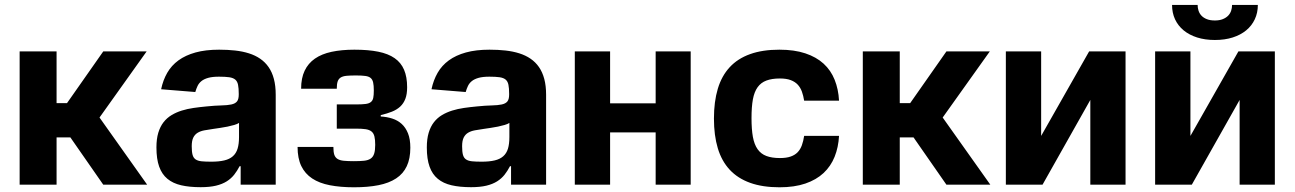

<svg xmlns="http://www.w3.org/2000/svg" viewBox="-20 -756 5300 786"><path d="M60.4 0V-545.5H211.6V-333.8H254.3L402.7 -545.5H580.3L387.4 -274.9L582.4 0H402.7L268.1 -193.5H211.6V0Z M620.4 -152.3Q620.4 -187.1 628 -212.5Q635.7 -237.9 649.5 -255.7Q663.4 -273.4 682.4 -284.8Q701.3 -296.2 724.1 -303.3Q746.8 -310.4 772.5 -314.1Q798.3 -317.8 825.3 -320.3Q860.8 -323.9 885.8 -324.4Q910.9 -324.9 926.8 -328.3Q942.8 -331.7 950.1 -340.6Q957.4 -349.4 957.4 -369.3V-371.4Q957.4 -394.9 954.5 -408.9Q951.7 -422.9 943 -430.2Q934.3 -437.5 918.3 -439.8Q902.3 -442.1 876.4 -442.1Q849.4 -442.1 832.4 -437.3Q815.3 -432.5 804.9 -424.2Q794.4 -415.8 788.9 -404.3Q783.4 -392.8 779.5 -379.3L639.6 -390.6Q647.4 -427.9 664.6 -457.9Q681.8 -487.9 710.6 -508.9Q739.3 -529.8 780.4 -541.2Q821.4 -552.6 877.1 -552.6Q911.9 -552.6 942.6 -549.2Q973.4 -545.8 999.1 -537.6Q1024.9 -529.5 1045.1 -515.6Q1065.3 -501.8 1079.5 -481.4Q1093.8 -460.9 1101.2 -432.9Q1108.7 -404.8 1108.7 -367.9V0H965.2V-75.6H960.9Q951 -56.5 938.6 -40.7Q926.1 -24.9 908 -13.5Q889.9 -2.1 864.2 4.1Q838.4 10.3 801.5 10.3Q755.7 10.3 721.8 2.5Q687.9 -5.3 665.3 -24Q642.8 -42.6 631.6 -73.9Q620.4 -105.1 620.4 -152.3ZM844.8 -94.1Q876.4 -94.1 898.1 -99.3Q919.7 -104.4 933.2 -116.3Q946.7 -128.2 952.6 -147.5Q958.5 -166.9 958.5 -195V-252.8Q951.7 -248.2 939.1 -244.5Q926.5 -240.8 911.6 -237.7Q896.7 -234.7 881.2 -232.4Q865.8 -230.1 853.3 -228.3Q833.5 -225.5 817.1 -222.5Q800.8 -219.5 789.2 -212.5Q777.7 -205.6 771.3 -192.8Q764.9 -180 764.9 -157.3Q764.9 -134.9 768.3 -122.3Q771.7 -109.7 780.7 -103.5Q789.8 -97.3 805.2 -95.7Q820.7 -94.1 844.8 -94.1Z M1198.2 -154.5H1344.8Q1344.8 -134.2 1348.5 -122.7Q1352.3 -111.2 1361.9 -105.3Q1371.4 -99.4 1387.6 -97.8Q1403.8 -96.2 1428.6 -96.2Q1453.8 -96.2 1470.5 -98Q1487.2 -99.8 1497.3 -106.7Q1507.5 -113.6 1511.7 -127Q1516 -140.3 1516 -163Q1516 -184.3 1512.8 -197.4Q1509.6 -210.6 1500.9 -217.7Q1492.2 -224.8 1476.9 -227.1Q1461.6 -229.4 1437.1 -229.4H1358.7V-328.5H1437.1Q1461.3 -328.5 1475.9 -330.3Q1490.4 -332 1498 -338.1Q1505.7 -344.1 1508 -355.3Q1510.3 -366.5 1510.3 -385.7Q1510.3 -405.9 1507.6 -418.1Q1505 -430.4 1497.3 -436.8Q1489.7 -443.2 1475.3 -445.1Q1460.9 -447.1 1437.5 -447.1Q1414.1 -447.1 1398.8 -445.7Q1383.5 -444.2 1374.6 -438.6Q1365.8 -432.9 1362.2 -422.2Q1358.7 -411.6 1358.7 -392.8H1212.7Q1212.7 -436.1 1227.1 -466.4Q1241.5 -496.8 1269.2 -516Q1296.9 -535.2 1337.5 -543.9Q1378.2 -552.6 1430.8 -552.6Q1487.6 -552.6 1528.4 -544.4Q1569.2 -536.2 1595.5 -517.9Q1621.8 -499.6 1634.2 -470.3Q1646.7 -441.1 1646.7 -398.8Q1646.7 -370.4 1639.4 -351.4Q1632.1 -332.4 1618.3 -319.6Q1604.4 -306.8 1584.3 -298.8Q1564.3 -290.8 1538.7 -284.8V-279.1Q1563.9 -277.7 1585.9 -270.6Q1608 -263.5 1624.3 -248.8Q1640.6 -234 1650.2 -210.2Q1659.8 -186.4 1659.8 -151.3Q1659.8 -106.5 1645.2 -75.6Q1630.7 -44.7 1601.6 -25.6Q1572.4 -6.4 1529.5 2.1Q1486.5 10.7 1429.3 10.7Q1373.6 10.7 1330.4 2.3Q1287.3 -6 1258 -25.4Q1228.7 -44.7 1213.4 -76.3Q1198.2 -108 1198.2 -154.5Z M1727.3 -152.3Q1727.3 -187.1 1734.9 -212.5Q1742.5 -237.9 1756.4 -255.7Q1770.2 -273.4 1789.2 -284.8Q1808.2 -296.2 1831 -303.3Q1853.7 -310.4 1879.4 -314.1Q1905.2 -317.8 1932.2 -320.3Q1967.7 -323.9 1992.7 -324.4Q2017.8 -324.9 2033.7 -328.3Q2049.7 -331.7 2057 -340.6Q2064.3 -349.4 2064.3 -369.3V-371.4Q2064.3 -394.9 2061.4 -408.9Q2058.6 -422.9 2049.9 -430.2Q2041.2 -437.5 2025.2 -439.8Q2009.2 -442.1 1983.3 -442.1Q1956.3 -442.1 1939.3 -437.3Q1922.2 -432.5 1911.8 -424.2Q1901.3 -415.8 1895.8 -404.3Q1890.3 -392.8 1886.4 -379.3L1746.4 -390.6Q1754.3 -427.9 1771.5 -457.9Q1788.7 -487.9 1817.5 -508.9Q1846.2 -529.8 1887.3 -541.2Q1928.3 -552.6 1984 -552.6Q2018.8 -552.6 2049.5 -549.2Q2080.3 -545.8 2106 -537.6Q2131.7 -529.5 2152 -515.6Q2172.2 -501.8 2186.4 -481.4Q2200.6 -460.9 2208.1 -432.9Q2215.6 -404.8 2215.6 -367.9V0H2072.1V-75.6H2067.8Q2057.9 -56.5 2045.5 -40.7Q2033 -24.9 2014.9 -13.5Q1996.8 -2.1 1971.1 4.1Q1945.3 10.3 1908.4 10.3Q1862.6 10.3 1828.7 2.5Q1794.7 -5.3 1772.2 -24Q1749.6 -42.6 1738.5 -73.9Q1727.3 -105.1 1727.3 -152.3ZM1951.7 -94.1Q1983.3 -94.1 2005 -99.3Q2026.6 -104.4 2040.1 -116.3Q2053.6 -128.2 2059.5 -147.5Q2065.3 -166.9 2065.3 -195V-252.8Q2058.6 -248.2 2046 -244.5Q2033.4 -240.8 2018.5 -237.7Q2003.6 -234.7 1988.1 -232.4Q1972.7 -230.1 1960.2 -228.3Q1940.3 -225.5 1924 -222.5Q1907.7 -219.5 1896.1 -212.5Q1884.6 -205.6 1878.2 -192.8Q1871.8 -180 1871.8 -157.3Q1871.8 -134.9 1875.2 -122.3Q1878.6 -109.7 1887.6 -103.5Q1896.7 -97.3 1912.1 -95.7Q1927.6 -94.1 1951.7 -94.1Z M2333.1 0V-545.5H2477.6V-333.1H2664.1V-545.5H2807.5V0H2664.1V-214.1H2477.6V0Z M2902.7 -270.6Q2902.7 -339.8 2918.5 -392.6Q2934.3 -445.3 2967.2 -480.8Q3000 -516.3 3050.6 -534.4Q3101.2 -552.6 3170.5 -552.6Q3231.9 -552.6 3276.8 -537.6Q3321.7 -522.7 3351.6 -495.4Q3381.4 -468 3396.8 -429.5Q3412.3 -391 3414.8 -343.8H3272Q3268.8 -364 3262.8 -380.9Q3256.7 -397.7 3245.6 -409.6Q3234.4 -421.5 3216.8 -428.1Q3199.2 -434.7 3172.9 -434.7Q3139.9 -434.7 3117.5 -426.3Q3095.2 -418 3081.5 -399Q3067.8 -380 3062.1 -349.1Q3056.5 -318.2 3056.5 -272.7Q3056.5 -226.9 3062.1 -195.7Q3067.8 -164.4 3081.5 -145.1Q3095.2 -125.7 3117.5 -117.4Q3139.9 -109 3172.9 -109Q3199.2 -109 3216.6 -115.1Q3234 -121.1 3245.2 -132.6Q3256.4 -144.2 3262.6 -161.2Q3268.8 -178.3 3272 -199.9H3414.8Q3412.3 -153.1 3396.7 -114.2Q3381 -75.3 3351.4 -47.6Q3321.7 -19.9 3277 -4.6Q3232.2 10.7 3171.2 10.7Q3101.6 10.7 3051 -7.5Q3000.4 -25.6 2967.3 -61.1Q2934.3 -96.6 2918.5 -149.1Q2902.7 -201.7 2902.7 -270.6Z M3512.1 0V-545.5H3663.4V-333.8H3706L3854.4 -545.5H4032L3839.1 -274.9L4034.1 0H3854.4L3719.8 -193.5H3663.4V0Z M4097.7 0V-545.5H4242.2V-199.6L4438.6 -545.5H4587.7V0H4443.5V-346.9L4247.9 0Z M4708.8 -545.5H4853.3V-199.6L5049.7 -545.5H5198.9V0H5054.7V-346.9L4859 0H4708.8ZM4778.1 -735.8H4882.8Q4882.8 -723.7 4886.5 -712.2Q4890.3 -700.6 4898.6 -691.8Q4907 -682.9 4920.5 -677.6Q4933.9 -672.2 4953.5 -672.2Q4972.3 -672.2 4985.6 -677.6Q4998.9 -682.9 5007.5 -691.6Q5016 -700.3 5019.9 -711.8Q5023.8 -723.4 5023.8 -735.8H5129.3Q5129.3 -703.5 5116.8 -677Q5104.4 -650.6 5081.5 -631.7Q5058.6 -612.9 5026.3 -602.6Q4994 -592.3 4953.5 -592.3Q4913 -592.3 4880.7 -602.6Q4848.4 -612.9 4825.5 -631.7Q4802.6 -650.6 4790.3 -677Q4778.1 -703.5 4778.1 -735.8Z"/></svg>

Font: Cannonade
Style: Bold
Weight: 700
Designer: Rasmus Andersson
Foundry: rsms
Version: Version 3.012;git-f93a4a705